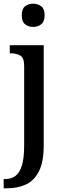

<svg xmlns="http://www.w3.org/2000/svg" viewBox="-31 -781 347 1041"><path d="M149 -635Q123 -635 105 -649.5Q87 -664 87 -698Q87 -733 105 -747Q123 -761 149 -761Q174 -761 192.5 -747Q211 -733 211 -698Q211 -664 192.5 -649.5Q174 -635 149 -635ZM-11 240V190H-5Q29 190 52 173.5Q75 157 87.5 117Q100 77 100 7V-424Q100 -468 78.5 -480Q57 -492 26 -492H22V-536H206V8Q206 97 180 148Q154 199 109 219.5Q64 240 5 240Z"/></svg>

Font: Noto Serif Khmer SemiCondensed Medium
Style: Regular
Weight: 500
Width: 4
Designer: Danh Hong and the Monotype Design Team
Foundry: Monotype Imaging Inc.
Version: Version 2.004; ttfautohint (v1.8.4.7-5d5b)